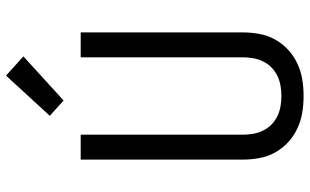

<svg xmlns="http://www.w3.org/2000/svg" viewBox="-216 -808 1032 640"><g transform="rotate(-90 300.0 -488.0)"><path d="M300 8Q272 8 244.5 3.5Q217 -1 191.5 -13Q166 -25 145.5 -44Q125 -63 111.5 -87.5Q98 -112 93 -139.5Q88 -167 88 -195V-735H171V-195Q171 -178 174 -160.5Q177 -143 184.5 -127.5Q192 -112 204.5 -99.5Q217 -87 232.5 -79.5Q248 -72 265.5 -69Q283 -66 300 -66Q317 -66 334.5 -69Q352 -72 367.5 -79.5Q383 -87 395.5 -99.5Q408 -112 415.5 -127.5Q423 -143 426 -160.5Q429 -178 429 -195V-735H512V-195Q512 -167 507 -139.5Q502 -112 488.5 -87.5Q475 -63 454.5 -44Q434 -25 408.5 -13Q383 -1 355.5 3.5Q328 8 300 8ZM285 -792 234 -838 368 -984 432 -926Z"/></g></svg>

Font: Iosevka Meiseki Sans
Style: Regular
Weight: 400
Monospace: yes
Designer: Belleve Invis
Foundry: Belleve Invis
Version: Version 11.2.6; ttfautohint (v1.8.4)